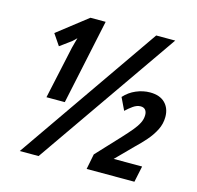

<svg xmlns="http://www.w3.org/2000/svg" viewBox="-104 -824 959 933"><g transform="rotate(15 375.5 -357.0)"><path d="M74.2 0 569.3 -713.9H665L168.9 0ZM131.8 -286.1 189 -550.3Q192.9 -565.9 196.3 -577.9Q199.7 -589.8 203.1 -602.1Q196.8 -596.2 191.4 -590.6Q186 -585 182.1 -582L126 -541L87.9 -597.2L238.3 -714.4H314.9L224.1 -286.1ZM410.6 0 425.8 -77.1 535.6 -194.8Q561 -222.2 579.3 -244.1Q597.7 -266.1 607.7 -285.9Q617.7 -305.7 617.7 -326.2Q617.7 -342.8 609.6 -352.3Q601.6 -361.8 585.9 -361.8Q567.4 -361.8 548.3 -348.4Q529.3 -335 513.7 -319.8L483.9 -381.8Q508.8 -409.7 543.2 -424.3Q577.6 -439 612.8 -439Q662.1 -439 688.5 -412.6Q714.8 -386.2 714.8 -342.8Q714.8 -308.1 699 -276.9Q683.1 -245.6 658.4 -217.5Q633.8 -189.5 606.9 -164.1L524.9 -81.1H668L650.9 0Z"/></g></svg>

Font: Open Sans Condensed
Style: Italic
Weight: 400
Width: 3
Italic angle: -12°
Designer: Monotype Design Team
Foundry: Monotype Imaging Inc.
Version: Version 3.000